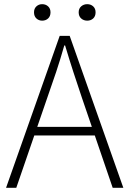

<svg xmlns="http://www.w3.org/2000/svg" viewBox="-20 -900 621 920"><path d="M9 0 266 -728H314L571 0H520L373 -430Q351 -495 331.5 -555Q312 -615 292 -682H288Q269 -615 249 -555Q229 -495 206 -430L58 0ZM125 -251V-292H452V-251ZM182 -801Q166 -801 154.5 -811.5Q143 -822 143 -841Q143 -859 154.5 -869.5Q166 -880 182 -880Q199 -880 210.5 -869.5Q222 -859 222 -841Q222 -822 210.5 -811.5Q199 -801 182 -801ZM398 -801Q381 -801 369 -811.5Q357 -822 357 -841Q357 -859 369 -869.5Q381 -880 398 -880Q415 -880 426.5 -869.5Q438 -859 438 -841Q438 -822 426.5 -811.5Q415 -801 398 -801Z"/></svg>

Font: Noto Sans KR ExtraLight
Style: Regular
Weight: 250
Designer: Ryoko NISHIZUKA  (kana, bopomofo & ideographs); Paul D. Hunt (Latin, Greek & Cyrillic); Sandoll Communications , Soo-you
Foundry: Adobe
Version: Version 2.004-H2;hotconv 1.0.118;makeotfexe 2.5.65603